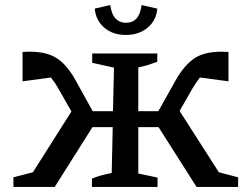

<svg xmlns="http://www.w3.org/2000/svg" viewBox="-20 -738 992 758"><path d="M477 -600Q425 -600 391.5 -629Q358 -658 354 -704L415 -718Q421 -680 437 -664Q453 -648 477 -648Q503 -648 518.5 -664.5Q534 -681 539 -718L601 -704Q597 -657 562.5 -628.5Q528 -600 477 -600ZM196 0H33V-38L110 -58L262 -298L210 -389Q204 -400 196.5 -411Q189 -422 181 -432L69 -417V-533Q87 -534 96 -534Q166 -534 206 -507Q246 -480 279 -420L346 -299H426L430 -471L344 -490V-527H601V-494Q582 -487 564.5 -481.5Q547 -476 526 -472V-299H605L673 -420Q704 -476 743.5 -505Q783 -534 856 -534Q865 -534 882 -533V-417L769 -432Q755 -414 740 -389L689 -300L844 -58L920 -38V0H756L606 -236H526V-53L602 -37V0H343V-33Q363 -41 381.5 -46Q400 -51 421 -55L425 -236H345Z"/></svg>

Font: Piazzolla SC Medium
Style: Regular
Weight: 500
Designer: Juan Pablo del Peral
Foundry: Huerta Tipografica
Version: Version 1.330